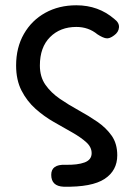

<svg xmlns="http://www.w3.org/2000/svg" viewBox="-20 -512 528 727"><path d="M131 -264Q131 -221 152 -191Q173 -161 206.5 -138Q240 -115 277.5 -94.5Q315 -74 348.5 -51Q382 -28 403 2Q424 32 424 76Q424 134 376 165.5Q328 197 221 195Q174 193 174 150Q174 110 227 112Q274 113 300.5 103Q327 93 327 68Q327 45 306.5 26.5Q286 8 253.5 -10.5Q221 -29 184 -50Q147 -71 114.5 -100Q82 -129 61.5 -169Q41 -209 41 -264Q41 -332 70.5 -383.5Q100 -435 151.5 -463.5Q203 -492 269 -492Q353 -492 413 -440Q432 -426 430.5 -408Q429 -390 412 -378Q395 -365 382 -367Q369 -369 349 -382Q315 -410 269 -410Q208 -410 169.5 -371.5Q131 -333 131 -264Z"/></svg>

Font: Zen Maru Gothic Medium
Style: Regular
Weight: 500
Designer: Yoshimichi Ohira
Foundry: Positype
Version: Version 1.001